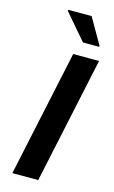

<svg xmlns="http://www.w3.org/2000/svg" viewBox="-136 -958 602 1010"><g transform="rotate(15 165.0 -453.0)"><path d="M42 0 189 -688H330L183 0ZM223 -760 103 -900 104 -906H231L312 -765L311 -760Z"/></g></svg>

Font: Saira SemiExpanded SemiBold
Style: Italic
Weight: 600
Width: 6
Italic angle: -12°
Designer: Hector Gatti with collaboration of the Omnibus-Type team
Foundry: Omnibus-Type
Version: Version 1.101